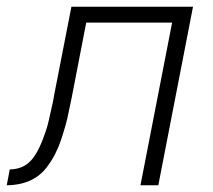

<svg xmlns="http://www.w3.org/2000/svg" viewBox="-63 -550 633 570"><path d="M-43 0 -34 -47Q-21 -47 -7 -51Q7 -55 18.5 -64Q30 -73 38.5 -85.5Q47 -98 53 -110.5Q59 -123 64 -136Q69 -149 73.5 -162.5Q78 -176 81 -189Q84 -202 87 -215.5Q90 -229 93 -242.5Q96 -256 98 -269L149 -530H510L407 0H354L448 -483H193L150 -261Q145 -239 141 -218Q137 -197 131 -176Q125 -155 118 -134Q111 -113 100.5 -92.5Q90 -72 75.5 -53Q61 -34 41.5 -22Q22 -10 0 -5Q-22 0 -43 0Z"/></svg>

Font: Lode Dark
Style: Italic
Weight: 400
Italic angle: -11°
Monospace: yes
Designer: Belleve Invis
Foundry: Belleve Invis
Version: Version 29.2.0; ttfautohint (v1.8.3)